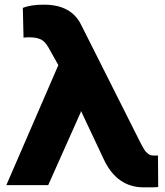

<svg xmlns="http://www.w3.org/2000/svg" viewBox="-20 -784 700 813"><path d="M6.8 0 227.1 -508.3 185.1 -583Q170.4 -608.9 152.3 -617.4Q134.3 -626 102.5 -626Q87.4 -626 79.6 -624.5L76.7 -750.5Q108.9 -764.2 166.5 -764.2Q281.7 -764.2 323.7 -678.7L571.3 -186.5Q572.3 -184.1 576.9 -175.5Q581.5 -167 583.5 -163.3Q585.4 -159.7 589.8 -152.3Q594.2 -145 597.9 -141.4Q601.6 -137.7 606.7 -133.3Q611.8 -128.9 617.2 -127.2Q622.6 -125.5 628.9 -125.5H648.9L649.9 7.8Q641.6 9.3 619.6 9.3H588.4Q475.6 9.3 419.9 -108.4L322.8 -314.5L321.8 -308.6L184.1 0Z"/></svg>

Font: Bert Sans Black
Style: Regular
Weight: 900
Designer: Christian Robertson, Adam Twardoch, & Cristiano Sobral
Foundry: Google
Version: Version 12.135;January 10, 2020;FontCreator 12.0.0.2547 64-b